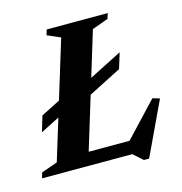

<svg xmlns="http://www.w3.org/2000/svg" viewBox="-122 -772 862 910"><g transform="rotate(-15 309.0 -317.5)"><path d="M400 -621 210.5 0H-16L-8 -27L71 -55L244.5 -621.5L180 -649.5L188 -676H487.5L479 -649.5ZM408 -40.5 587.5 -231.5 622 -221 498.5 41H473L427 0H108L129 -64.5H462ZM494 -482 470.5 -405.5 248 -292 200.5 -292.5 40 -211 63 -287.5 223.5 -369 270 -368Z"/></g></svg>

Font: Newsreader 16pt 16pt
Style: Bold Italic
Weight: 700
Italic angle: -17°
Version: Version 1.003